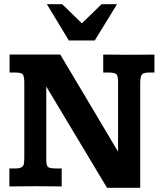

<svg xmlns="http://www.w3.org/2000/svg" viewBox="-20 -903 793 930"><path d="M498.5 6.8 205.1 -482.4Q204.6 -482.4 204.3 -482.4Q204.1 -482.4 204.1 -482.4V-129.9Q204.1 -100.1 213.4 -93.5Q222.7 -86.9 254.9 -86.9H278.8V0Q251 0 222.4 -0.5Q193.8 -1 156.2 -1Q114.7 -1 85.7 -0.5Q56.6 0 25.4 0V-86.9H50.8Q74.7 -86.9 84.5 -93Q94.2 -99.1 95.9 -111.3Q97.7 -123.5 97.7 -142.6V-502.4Q97.7 -531.2 91.1 -541.5Q84.5 -551.8 51.8 -551.8H26.4Q26.4 -553.7 26.4 -566.4Q26.4 -579.1 26.4 -595.2Q26.4 -611.3 26.4 -624Q26.4 -636.7 26.4 -638.7Q26.4 -638.7 45.2 -638.7Q64 -638.7 88.9 -638.7Q113.8 -638.7 133.5 -638.7Q153.3 -638.7 155.8 -638.7Q160.2 -638.7 176.8 -638.7Q193.4 -638.7 213.6 -638.7Q233.9 -638.7 250.7 -638.7Q267.6 -638.7 272 -638.7Q272 -638.7 287.1 -613.3Q302.2 -587.9 327.1 -545.9Q352.1 -503.9 382.1 -453.9Q412.1 -403.8 441.9 -353.5Q471.7 -303.2 496.6 -261.2Q521.5 -219.2 536.6 -193.8Q551.8 -168.5 551.8 -168.5V-510.7Q551.8 -538.1 542.2 -544.9Q532.7 -551.8 502.4 -551.8H480V-638.7Q516.1 -638.7 545.4 -638.2Q574.7 -637.7 598.6 -637.7Q606 -637.7 626.5 -637.9Q647 -638.2 670.7 -638.2Q694.3 -638.2 711.2 -638.4Q728 -638.7 728 -638.7V-551.8H703.1Q670.4 -551.8 664.8 -537.8Q659.2 -523.9 659.2 -501Q659.2 -500 659.2 -471.9Q659.2 -443.8 659.2 -398.4Q659.2 -353 659.2 -299.1Q659.2 -245.1 659.2 -191.2Q659.2 -137.2 659.2 -92.5Q659.2 -47.9 659.2 -20.5Q659.2 6.8 659.2 6.8ZM313.5 -707 207 -882.8H281.2L376.5 -790L472.2 -882.8H546.9L439 -707Z"/></svg>

Font: Kameron
Style: Bold
Weight: 700
Designer: Vernon Adams
Foundry: Vernon Adams
Version: Version 1.100